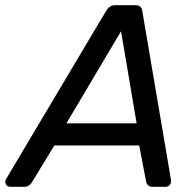

<svg xmlns="http://www.w3.org/2000/svg" viewBox="-61 -720 754 740"><path d="M-21.3 0Q-33.9 0 -38.5 -10.3Q-43.1 -20.6 -37.1 -30.6L347.7 -677.6Q353.7 -687.8 362.2 -693.9Q370.8 -700 384.3 -700H460Q473.5 -700 480 -693.9Q486.4 -687.8 487.4 -677.6L597.4 -30.6Q600.2 -16 594 -8Q587.9 0 577.7 0H526.9Q516 0 509.9 -5.7Q503.8 -11.3 501.8 -21.7L475.6 -159.3H148.4L61.7 -16.9Q57.5 -9.7 50 -4.8Q42.6 0 33.1 0ZM194.9 -244.6H465.6L405.5 -599.6Z"/></svg>

Font: Rubik Light
Style: Italic
Weight: 300
Italic angle: -12°
Designer: Hubert and Fischer
Foundry: Hubert and Fischer
Version: Version 2.300;gftools[0.9.30]